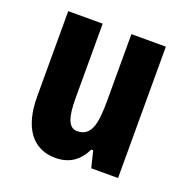

<svg xmlns="http://www.w3.org/2000/svg" viewBox="-106 -697 729 754"><g transform="rotate(20 259.0 -320.5)"><path d="M462 -600H318V-324C318 -227 308 -169 247 -169C212 -169 198 -209 198 -287V-600H54V-243C54 -116 106 -41 203 -41C260 -41 300 -68 325 -120H333L350 -51H462Z"/></g></svg>

Font: Noto Sans Tamil UI ExtraCondensed ExtraBold
Style: Regular
Weight: 800
Width: 2
Designer: Jelle Bosma - Monotype Design Team
Foundry: Monotype Imaging Inc.
Version: Version 2.004